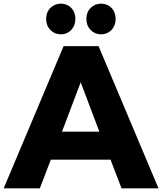

<svg xmlns="http://www.w3.org/2000/svg" viewBox="-49 -1030 887 1050"><path d="M203.3 -926.7Q203.3 -963.3 226.7 -986.7Q250 -1010 284.4 -1010Q317.8 -1010 340.6 -986.7Q363.3 -963.3 363.3 -926.7Q363.3 -890 340.6 -866.1Q317.8 -842.2 284.4 -842.2Q250 -842.2 226.7 -866.1Q203.3 -890 203.3 -926.7ZM423.3 -926.7Q423.3 -963.3 446.7 -986.7Q470 -1010 503.3 -1010Q537.8 -1010 560.6 -986.7Q583.3 -963.3 583.3 -926.7Q583.3 -890 560.6 -866.1Q537.8 -842.2 503.3 -842.2Q470 -842.2 446.7 -866.1Q423.3 -890 423.3 -926.7ZM228.9 -156.7 168.9 0H-28.9L298.9 -777.8H490L817.8 0H615.6L555.6 -156.7ZM392.2 -580 290 -310H494.4Z"/></svg>

Font: Paperlogy 9 Black
Style: Regular
Weight: 900
Designer: redesigned by Lee Juim, glyphs from Gmarket Sans & Montserrat
Foundry: PT&
Version: Version 1.001